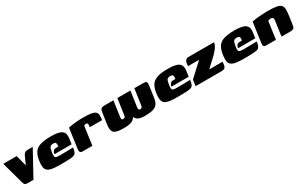

<svg xmlns="http://www.w3.org/2000/svg" viewBox="171 -1524 4146 2653"><g transform="rotate(-30 2244.0 -197.5)"><path d="M178 0Q152 0 138.5 -8Q125 -16 114 -56L19 -400H233L266 -271Q269 -264 271 -256Q273 -248 275 -240Q277 -232 278 -224Q292 -256 306 -287Q320 -318 334 -349Q345 -373 360.5 -386Q376 -399 407 -399H489L270 0Z M698 5Q620 5 571.5 -3Q523 -11 498 -31.5Q473 -52 467.5 -89Q462 -126 470 -185Q482 -267 513 -313.5Q544 -360 607 -380Q670 -400 778 -400Q905 -400 950.5 -365Q996 -330 985 -253L972 -161H697Q701 -189 715.5 -207.5Q730 -226 763 -226H797L799 -242Q802 -268 795 -282.5Q788 -297 755 -297Q729 -297 715 -289Q701 -281 693.5 -258Q686 -235 679 -189Q674 -154 678 -137Q682 -120 701.5 -115Q721 -110 761 -110Q777 -110 809 -110.5Q841 -111 876 -111.5Q911 -112 937 -113Q963 -114 967 -114L964 -91Q962 -74 954.5 -53.5Q947 -33 936 -22Q919 -4 862.5 0.5Q806 5 698 5Z M1210 0H1056Q1028 0 1017.5 -14.5Q1007 -29 1013 -73L1056 -379Q1089 -387 1155 -394.5Q1221 -402 1294 -402Q1376 -402 1422 -393.5Q1468 -385 1487.5 -366.5Q1507 -348 1509 -317Q1511 -286 1504 -240H1307L1309 -254Q1313 -279 1310 -290.5Q1307 -302 1300.5 -305Q1294 -308 1285 -308Q1273 -308 1263 -305Q1253 -302 1251 -294Z M1712 7Q1638 7 1595.5 -5Q1553 -17 1538.5 -51Q1524 -85 1533 -149L1559 -329Q1565 -371 1580 -385Q1595 -399 1634 -399H1776L1741 -153Q1737 -123 1743.5 -115Q1750 -107 1763 -107Q1781 -107 1790.5 -115Q1800 -123 1804 -154L1839 -399H2047L2012 -153Q2008 -123 2014.5 -115Q2021 -107 2034 -107Q2052 -107 2061.5 -115Q2071 -123 2075 -154L2110 -399H2246Q2290 -399 2301 -386Q2312 -373 2306 -329L2280 -149Q2272 -89 2248.5 -55.5Q2225 -22 2176.5 -8Q2128 6 2045 6Q1993 6 1959.5 -5.5Q1926 -17 1909.5 -39.5Q1893 -62 1891 -95H1910Q1895 -56 1872 -34Q1849 -12 1811.5 -2.5Q1774 7 1712 7Z M2566 5Q2488 5 2439.5 -3Q2391 -11 2366 -31.5Q2341 -52 2335.5 -89Q2330 -126 2338 -185Q2350 -267 2381 -313.5Q2412 -360 2475 -380Q2538 -400 2646 -400Q2773 -400 2818.5 -365Q2864 -330 2853 -253L2840 -161H2565Q2569 -189 2583.5 -207.5Q2598 -226 2631 -226H2665L2667 -242Q2670 -268 2663 -282.5Q2656 -297 2623 -297Q2597 -297 2583 -289Q2569 -281 2561.5 -258Q2554 -235 2547 -189Q2542 -154 2546 -137Q2550 -120 2569.5 -115Q2589 -110 2629 -110Q2645 -110 2677 -110.5Q2709 -111 2744 -111.5Q2779 -112 2805 -113Q2831 -114 2835 -114L2832 -91Q2830 -74 2822.5 -53.5Q2815 -33 2804 -22Q2787 -4 2730.5 0.5Q2674 5 2566 5Z M3137 -107H3350L3344 -62Q3339 -25 3322 -12.5Q3305 0 3267 0H2857L2871 -97L3081 -292H2904L2911 -345Q2915 -370 2931.5 -384.5Q2948 -399 2966 -399H3379Q3382 -378 3366.5 -349.5Q3351 -321 3329 -293.5Q3307 -266 3288 -248Z M3628 5Q3550 5 3501.5 -3Q3453 -11 3428 -31.5Q3403 -52 3397.5 -89Q3392 -126 3400 -185Q3412 -267 3443 -313.5Q3474 -360 3537 -380Q3600 -400 3708 -400Q3835 -400 3880.5 -365Q3926 -330 3915 -253L3902 -161H3627Q3631 -189 3645.5 -207.5Q3660 -226 3693 -226H3727L3729 -242Q3732 -268 3725 -282.5Q3718 -297 3685 -297Q3659 -297 3645 -289Q3631 -281 3623.5 -258Q3616 -235 3609 -189Q3604 -154 3608 -137Q3612 -120 3631.5 -115Q3651 -110 3691 -110Q3707 -110 3739 -110.5Q3771 -111 3806 -111.5Q3841 -112 3867 -113Q3893 -114 3897 -114L3894 -91Q3892 -74 3884.5 -53.5Q3877 -33 3866 -22Q3849 -4 3792.5 0.5Q3736 5 3628 5Z M3982 0Q3933 0 3940 -51L3986 -379Q4008 -385 4046.5 -390Q4085 -395 4134.5 -398.5Q4184 -402 4237 -402Q4327 -402 4377 -392.5Q4427 -383 4447.5 -359.5Q4468 -336 4469 -296Q4470 -256 4461 -194L4444 -75Q4440 -45 4433.5 -28.5Q4427 -12 4410 -5.5Q4393 1 4357 1L4228 0L4262 -244Q4266 -272 4252 -282Q4238 -292 4223 -292Q4213 -292 4199.5 -288.5Q4186 -285 4178 -280L4139 0Z"/></g></svg>

Font: Genos Black
Style: Italic
Weight: 900
Italic angle: -8°
Version: Version 1.010